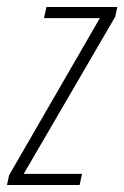

<svg xmlns="http://www.w3.org/2000/svg" viewBox="-50 -530 356 550"><path d="M-30 0 -24 -28 236 -478H76L83 -510H286L280 -482L18 -32H185L178 0Z"/></svg>

Font: Saira UltraCondensed Thin
Style: Italic
Weight: 250
Width: 1
Italic angle: -12°
Designer: Hector Gatti with collaboration of the Omnibus-Type team
Foundry: Omnibus-Type
Version: Version 1.101